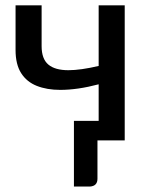

<svg xmlns="http://www.w3.org/2000/svg" viewBox="-20 -528 557 722"><path d="M318.5 173.5H258V-73.5H351V-211Q272 -190 206.5 -190Q156.5 -190 118.5 -205Q80.5 -220 59.5 -253Q38.5 -286 38.5 -340V-508H136.5V-354.5Q136.5 -306.5 161.8 -285.2Q187 -264 237 -264Q283 -264 351 -280V-508H449V0H346.5V144Q346.5 171.5 318.5 173.5Z"/></svg>

Font: Verano Sans Medium
Style: Regular
Weight: 500
Designer: Lukasz Dziedzic with Adam Twardoch and Botio Nikoltchev
Foundry: tyPoland Lukasz Dziedzic
Version: Version 3.001;December 28, 2019;FontCreator 12.0.0.2547 64-b